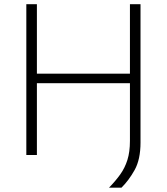

<svg xmlns="http://www.w3.org/2000/svg" viewBox="-20 -733 789 908"><path d="M104.5 0V-713H154.5V-384.5H594.5V-713H644.5V-59Q644.5 21 616.8 70.8Q589 120.5 554.5 154.5H495.5Q526 123.5 548.2 92.5Q570.5 61.5 582.5 23.5Q594.5 -14.5 594.5 -66.5V-339.5H154.5V0Z"/></svg>

Font: Heraclito ExtraLight
Style: Regular
Weight: 200
Designer: Kostas Bartsokas (font) & Cristiano Sobral (main changes)
Foundry: Kostas Bartsokas (font) & Cristiano Sobral (main changes)
Version: Version 1.00;July 8, 2020;FontCreator 13.0.0.2655 64-bit